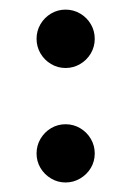

<svg xmlns="http://www.w3.org/2000/svg" viewBox="-20 -458 271 397"><path d="M55.6 -377.8Q55.6 -394.1 63.7 -408Q71.9 -421.9 85.6 -430Q99.3 -438.1 115.6 -438.1Q131.9 -438.1 145.7 -430Q159.6 -421.9 167.8 -408Q175.9 -394.1 175.9 -377.8Q175.9 -361.5 167.8 -347.6Q159.6 -333.7 145.7 -325.6Q131.9 -317.4 115.6 -317.4Q99.3 -317.4 85.6 -325.6Q71.9 -333.7 63.7 -347.6Q55.6 -361.5 55.6 -377.8ZM55.6 -140.7Q55.6 -157 63.7 -170.9Q71.9 -184.8 85.6 -193Q99.3 -201.1 115.6 -201.1Q131.9 -201.1 145.7 -193Q159.6 -184.8 167.8 -170.9Q175.9 -157 175.9 -140.7Q175.9 -124.4 167.8 -110.7Q159.6 -97 145.7 -88.9Q131.9 -80.7 115.6 -80.7Q99.3 -80.7 85.6 -88.9Q71.9 -97 63.7 -110.7Q55.6 -124.4 55.6 -140.7Z"/></svg>

Font: 26F Galaxy Sans Black
Style: Regular
Weight: 900
Designer: C₂₉H₂₅N₃O₅
Version: Version 1.100